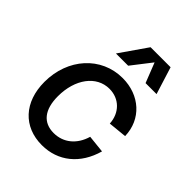

<svg xmlns="http://www.w3.org/2000/svg" viewBox="-209 -843 976 976"><g transform="rotate(45 278.5 -355.5)"><path d="M261 16C377 16 466 -56 500 -178L405 -188C384 -115 330 -70 260 -70C185 -70 143 -121 143 -218C143 -341 209 -430 302 -430C373 -430 424 -379 428 -306L528 -316C525 -434 434 -516 311 -516C157 -516 43 -389 43 -221C43 -76 129 16 261 16ZM198 -580H286L369 -687L411 -580H490L444 -727H300Z"/></g></svg>

Font: Uncut Sans Medium Italic
Style: Regular
Weight: 500
Italic angle: -11°
Designer: Kasper Nordkvist
Foundry: UNCUT.wtf
Version: Version 1.304;Glyphs 3.2 (3246)